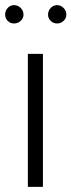

<svg xmlns="http://www.w3.org/2000/svg" viewBox="-28 -732 280 752"><path d="M81.1 0V-521H140.1V0ZM-7.8 -674.8Q-7.8 -689.9 2.2 -700.9Q12.2 -711.9 26.9 -711.9Q42 -711.9 53 -700.9Q64 -689.9 64 -674.8Q64 -660.6 53 -650.4Q42 -640.1 26.9 -640.1Q12.2 -640.1 2.2 -650.1Q-7.8 -660.2 -7.8 -674.8ZM160.2 -674.8Q160.2 -689.9 170.7 -700.9Q181.2 -711.9 195.8 -711.9Q210 -711.9 220.9 -700.9Q231.9 -689.9 231.9 -674.8Q231.9 -660.6 221.2 -650.4Q210.4 -640.1 195.8 -640.1Q180.7 -640.1 170.4 -650.4Q160.2 -660.6 160.2 -674.8Z"/></svg>

Font: Lumene Sans Light
Style: Regular
Weight: 300
Designer: Deni Anggara
Version: Version 1.003;Glyphs 3.1.2 (3151)